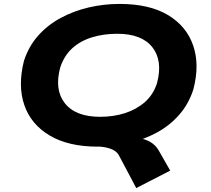

<svg xmlns="http://www.w3.org/2000/svg" viewBox="-20 -736 1074 978"><path d="M674 222 585 54Q573 32 541 21Q509 10 466 10L607 -38Q652 -39 687 -33Q722 -27 747 -12Q772 3 787 28L847 133ZM478 11Q329 11 233.5 -45.5Q138 -102 104 -200.5Q70 -299 102 -426Q126 -500 174.5 -554.5Q223 -609 289 -644.5Q355 -680 431.5 -698Q508 -716 589 -716Q740 -716 834.5 -660Q929 -604 963.5 -505.5Q998 -407 965 -281Q941 -206 892.5 -151Q844 -96 778.5 -60.5Q713 -25 635.5 -7Q558 11 478 11ZM490 -141Q559 -141 617.5 -160Q676 -179 718.5 -216.5Q761 -254 780 -313Q810 -427 756 -495.5Q702 -564 577 -564Q508 -564 449 -546Q390 -528 348.5 -490.5Q307 -453 287 -393Q256 -279 310.5 -210Q365 -141 490 -141Z"/></svg>

Font: Nunito Sans 7pt Expanded ExtraBold
Style: Italic
Weight: 800
Width: 7
Italic angle: -9°
Designer: Vernon Adams
Foundry: Vernon Adams
Version: Version 3.101;gftools[0.9.27]